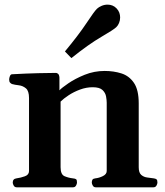

<svg xmlns="http://www.w3.org/2000/svg" viewBox="-20 -797 700 817"><path d="M50.8 0Q42.5 0 38.3 -7.3Q34.2 -14.6 34.2 -20Q34.2 -36.1 50.3 -38.1Q68.4 -40.5 85.9 -46.9Q103.5 -53.2 103.5 -69.3V-379.9Q103.5 -410.2 90.3 -421.1Q77.1 -432.1 60.1 -434.1Q43 -436 30.8 -439.5Q25.9 -441.9 22.5 -445.8Q19 -449.7 19 -459Q19 -464.8 22 -472.7Q24.9 -480.5 30.8 -481Q92.3 -484.4 142.6 -485.6Q192.9 -486.8 218.3 -486.8Q222.2 -486.8 227.1 -482.9Q231.9 -479 232.9 -467.3V-412.6Q242.2 -422.9 271 -442.6Q299.8 -462.4 340.3 -478.8Q380.9 -495.1 425.3 -495.1Q463.9 -495.1 496.8 -484.6Q529.8 -474.1 550 -444.3Q570.3 -414.6 570.3 -356.9V-85.4Q570.3 -62 581.1 -52.7Q591.8 -43.5 606.7 -41.7Q621.6 -40 633.8 -38.1Q642.1 -37.1 646 -33.9Q649.9 -30.8 649.9 -20Q649.9 -14.6 645.8 -7.3Q641.6 0 633.3 0H387.2Q378.9 0 374.8 -7.3Q370.6 -14.6 370.6 -20Q370.6 -27.8 373.5 -32.5Q376.5 -37.1 385.7 -38.1Q401.4 -39.6 417.7 -47.6Q434.1 -55.7 434.1 -69.3V-359.9Q434.1 -370.6 431.4 -386.2Q428.7 -401.9 416.3 -413.8Q403.8 -425.8 374.5 -425.8Q347.2 -425.8 320.3 -415.8Q293.5 -405.8 272 -391.6Q250.5 -377.4 237.8 -364.7V-85.4Q237.8 -54.2 254.9 -47.1Q272 -40 290 -38.1Q300.3 -37.1 304 -34.2Q307.6 -31.2 307.6 -20Q307.6 -14.6 303.5 -7.3Q299.3 0 291 0ZM283.7 -549.8 256.3 -578.1Q314 -647.5 347.7 -698.2Q381.3 -749 392.6 -759.8Q400.4 -767.1 412.6 -772.2Q424.8 -777.3 438 -777.3Q448.7 -777.3 458.5 -773.4Q468.3 -769.5 476.1 -761.2Q484.4 -752.4 487.8 -742.7Q491.2 -732.9 491.2 -722.7Q491.2 -710.4 486.6 -699.2Q481.9 -688 474.6 -681.2Q463.4 -670.4 410.9 -639.9Q358.4 -609.4 283.7 -549.8Z"/></svg>

Font: Gelasio SemiBold
Style: Regular
Weight: 600
Designer: Eben Sorkin
Foundry: Eben Sorkin
Version: Version 1.008